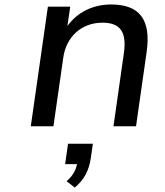

<svg xmlns="http://www.w3.org/2000/svg" viewBox="-20 -569 745 865"><path d="M220.7 0 265.1 -309.6C278.3 -403.8 347.7 -466.8 441.4 -466.8C519 -466.8 552.2 -428.2 538.1 -329.6L491.2 0H592.8L640.6 -334.5C662.1 -484.4 605.5 -548.8 480.5 -548.8C399.4 -548.8 329.1 -514.6 283.7 -451.7L296.4 -539.1H195.8L118.7 0ZM316.9 275.9C360.4 240.2 381.8 195.8 389.2 142.6L398.4 78.6H286.6L273.4 170.4H327.1C321.3 198.7 308.1 222.2 280.3 247.6Z"/></svg>

Font: Winston
Style: Italic
Weight: 400
Italic angle: -8.13011°
Designer: Vernon Adams, Kim Jin-seong, David Berlow, Cristiano Sobral
Foundry: The Winston Project Authors
Version: Version 3.004